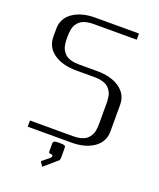

<svg xmlns="http://www.w3.org/2000/svg" viewBox="-177 -898 1000 1210"><g transform="rotate(20 323.0 -293.0)"><path d="M348.1 48.8V111.3Q348.1 121.6 345 127.2Q341.8 132.8 334.5 138.2L255.4 206.1L235.4 175.8L284.7 136.2Q293 127.9 293 121.6Q293 111.3 274.9 111.3Q267.6 111.3 266.1 107.2Q264.6 103 264.6 90.3V48.8Q264.6 43.5 265.1 41Q265.6 38.6 268.3 34.9Q271 31.2 277.8 29.5Q284.7 27.8 295.9 27.8H316.9Q332 27.8 338.9 30.5Q345.7 33.2 346.9 36.9Q348.1 40.5 348.1 48.8ZM541.5 -791.5V-750H250Q225.1 -750 205.1 -745.1Q185.1 -740.2 172.4 -732.7Q159.7 -725.1 150.4 -713.4Q141.1 -701.7 136.2 -691.2Q131.3 -680.7 128.7 -666Q126 -651.4 125.5 -641.6Q125 -631.8 125 -618.7V-610.4Q125 -597.2 125.5 -587.4Q126 -577.6 128.7 -563Q131.3 -548.3 136.2 -537.8Q141.1 -527.3 150.4 -515.6Q159.7 -503.9 172.4 -496.3Q185.1 -488.8 205.1 -483.9Q225.1 -479 250 -479H375Q468.8 -479 526.1 -438.7Q583.5 -398.4 583.5 -329.1V-149.9Q583.5 -80.6 526.1 -40.3Q468.8 0 375 0H83.5V-41.5H375Q399.9 -41.5 419.9 -46.4Q439.9 -51.3 452.6 -58.8Q465.3 -66.4 474.6 -78.1Q483.9 -89.8 488.8 -100.3Q493.7 -110.8 496.3 -125.5Q499 -140.1 499.5 -149.9Q500 -159.7 500 -172.9V-306.2Q500 -319.3 499.5 -329.1Q499 -338.9 496.3 -353.5Q493.7 -368.2 488.8 -378.7Q483.9 -389.2 474.6 -400.9Q465.3 -412.6 452.6 -420.2Q439.9 -427.7 419.9 -432.6Q399.9 -437.5 375 -437.5H250Q156.2 -437.5 98.9 -477.8Q41.5 -518.1 41.5 -587.4V-641.6Q41.5 -710.9 98.9 -751.2Q156.2 -791.5 250 -791.5Z"/></g></svg>

Font: Gputeks
Style: Regular
Weight: 500
Version: Version 0.9